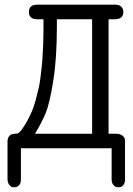

<svg xmlns="http://www.w3.org/2000/svg" viewBox="-20 -631 565 817"><path d="M12 -28Q12 -42 17.5 -49.5Q23 -57 28.5 -59Q34 -61 43.5 -62Q53 -63 55 -63Q61 -65 69 -75Q83 -93 95 -115Q107 -137 116 -158Q125 -179 132 -206Q139 -233 144 -253.5Q149 -274 152.5 -304Q156 -334 158 -351Q160 -368 161.5 -397Q163 -426 163.5 -437Q164 -448 164.5 -473.5Q165 -499 165 -501V-549H139Q103 -549 103 -580Q103 -611 137 -611H471Q489 -611 497 -601.5Q505 -592 505 -580Q505 -549 467 -549H442V-62H471Q490 -62 499.5 -55Q509 -48 510.5 -41.5Q512 -35 512 -23V128Q512 138 511 143Q505 166 484 166Q478 166 472.5 164Q467 162 461 154Q455 146 455 133V0H69V131Q69 150 60.5 158Q52 166 41 166Q36 166 30.5 164.5Q25 163 18.5 154Q12 145 12 131ZM129 -62H372V-549H222V-516Q222 -382 206.5 -286Q191 -190 174.5 -150Q158 -110 129 -62Z"/></svg>

Font: CMU Typewriter Text
Style: Regular
Weight: 500
Monospace: yes
Version: Version 0.7.0